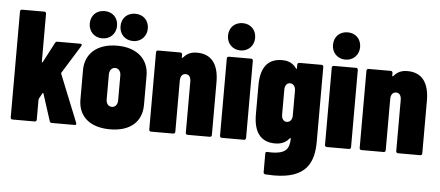

<svg xmlns="http://www.w3.org/2000/svg" viewBox="-58 -873 2791 1219"><g transform="rotate(5 1337.5 -264.0)"><path d="M39 0H181C188 0 193 -5 193 -12V-141C193 -143 194 -145 195 -147L214 -182C216 -186 220 -186 221 -181L276 -10C278 -4 282 0 289 0H435C442 0 445 -3 445 -8C445 -10 445 -12 444 -14L322 -317C321 -320 322 -322 323 -324L434 -503C439 -512 435 -517 426 -517H280C274 -517 269 -514 266 -508L199 -380C197 -376 193 -377 193 -382V-688C193 -695 188 -700 181 -700H39C32 -700 27 -695 27 -688V-12C27 -5 32 0 39 0Z M562 -563C612 -563 649 -600 649 -650C649 -702 613 -737 562 -737C511 -737 475 -702 475 -650C475 -600 511 -563 562 -563ZM758 -563C808 -563 845 -600 845 -650C845 -702 809 -737 758 -737C707 -737 671 -702 671 -650C671 -600 707 -563 758 -563ZM661 8C789 8 863 -57 863 -165V-352C863 -455 789 -525 661 -525C532 -525 458 -455 458 -352V-165C458 -57 532 8 661 8ZM661 -135C639 -135 624 -152 624 -179V-339C624 -365 639 -383 661 -383C681 -383 697 -365 697 -339V-179C697 -152 681 -135 661 -135Z M1170 -525C1146 -525 1112 -520 1086 -489C1083 -485 1080 -484 1078 -484C1077 -484 1076 -484 1076 -486V-505C1076 -512 1071 -517 1064 -517H922C915 -517 910 -512 910 -505V-12C910 -5 915 0 922 0H1064C1071 0 1076 -5 1076 -12V-337C1076 -366 1088 -383 1110 -383C1131 -383 1143 -367 1143 -338V-12C1143 -5 1148 0 1155 0H1297C1304 0 1309 -5 1309 -12V-349C1309 -458 1266 -525 1170 -525Z M1443 -563C1492 -563 1529 -600 1529 -650C1529 -702 1493 -737 1443 -737C1392 -737 1356 -702 1356 -650C1356 -600 1392 -563 1443 -563ZM1373 0H1515C1522 0 1527 -5 1527 -12V-505C1527 -512 1522 -517 1515 -517H1373C1366 -517 1361 -512 1361 -505V-12C1361 -5 1366 0 1373 0Z M1810 -505V-481C1810 -477 1807 -476 1804 -480C1777 -520 1738 -525 1713 -525C1619 -525 1576 -464 1576 -352V-167C1576 -61 1616 6 1713 6C1735 6 1775 2 1803 -34C1806 -38 1810 -37 1810 -32C1808 28 1792 65 1693 65C1686 65 1678 64 1670 64C1662 63 1657 67 1657 75V194C1657 201 1661 206 1669 207C1688 208 1706 209 1723 209C1932 209 1976 104 1976 -30V-505C1976 -512 1971 -517 1964 -517H1822C1815 -517 1810 -512 1810 -505ZM1775 -137C1755 -137 1742 -154 1742 -180V-339C1742 -365 1755 -383 1775 -383C1796 -383 1810 -365 1810 -339V-180C1810 -154 1796 -137 1775 -137Z M2112 -563C2161 -563 2198 -600 2198 -650C2198 -702 2162 -737 2112 -737C2061 -737 2025 -702 2025 -650C2025 -600 2061 -563 2112 -563ZM2042 0H2184C2191 0 2196 -5 2196 -12V-505C2196 -512 2191 -517 2184 -517H2042C2035 -517 2030 -512 2030 -505V-12C2030 -5 2035 0 2042 0Z M2511 -525C2487 -525 2453 -520 2427 -489C2424 -485 2421 -484 2419 -484C2418 -484 2417 -484 2417 -486V-505C2417 -512 2412 -517 2405 -517H2263C2256 -517 2251 -512 2251 -505V-12C2251 -5 2256 0 2263 0H2405C2412 0 2417 -5 2417 -12V-337C2417 -366 2429 -383 2451 -383C2472 -383 2484 -367 2484 -338V-12C2484 -5 2489 0 2496 0H2638C2645 0 2650 -5 2650 -12V-349C2650 -458 2607 -525 2511 -525Z"/></g></svg>

Font: Barlow Condensed ExtraBold
Style: Regular
Weight: 800
Width: 3
Designer: Jeremy Tribby
Foundry: Tribby Type
Version: Version 1.422;hotconv 1.0.109;makeotfexe 2.5.65596